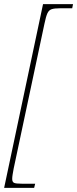

<svg xmlns="http://www.w3.org/2000/svg" viewBox="-37 -780 373 928"><path d="M-17 128 171 -760H316L312 -740H253Q226 -740 212.5 -735.5Q199 -731 192 -715.5Q185 -700 178 -666L29 35Q26 51 24 63.5Q22 76 22 85Q22 99 30.5 103.5Q39 108 70 108H133L128 128Z"/></svg>

Font: Noto Serif Tamil SemiCondensed Thin
Style: Italic
Weight: 100
Width: 4
Italic angle: -12°
Designer: Indian Type Foundry, Tom Grace, and the Monotype Design Team
Foundry: Monotype Imaging Inc.
Version: Version 2.003; ttfautohint (v1.8.4.7-5d5b)